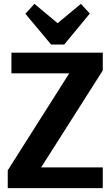

<svg xmlns="http://www.w3.org/2000/svg" viewBox="-20 -972 571 992"><path d="M20 -92 389 -674 459 -593H39V-700H511V-608L141 -26L69 -107H511V0H20ZM444 -902 312 -742H244L111 -901L158 -952L320 -817H235L398 -952Z"/></svg>

Font: Pathway Extreme SemiCondensed
Style: Bold
Weight: 700
Width: 4
Version: Version 1.001;gftools[0.9.26]